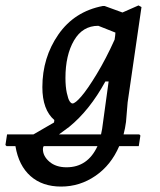

<svg xmlns="http://www.w3.org/2000/svg" viewBox="-55 -489 589 707"><path d="M-31 49 -35 45 -29 6H68L144 -38L145 -47Q101 -85 101 -168Q101 -277 160 -362Q219 -447 324 -467H330L396 -443L455 -469L466 -463L415 -112L409 -40Q406 -17 400 6H458L462 10L456 49H384Q354 119 296.5 158.5Q239 198 170 198Q101 198 57.5 159.5Q14 121 2 50V49ZM186 -202Q186 -170 191 -147Q196 -124 201.5 -116Q207 -108 212 -108Q222 -108 244.5 -134Q267 -160 301 -216Q335 -272 367 -343L369 -357L370 -369L307 -394Q249 -394 217.5 -340Q186 -286 186 -202ZM200 -22 162 6H317Q319 -2 321 -14L345 -189H333Q275 -83 200 -22ZM103 60Q103 86 127 106.5Q151 127 190 127Q268 127 304 49H106Q103 53 103 60Z"/></svg>

Font: Alegreya Sans Medium
Style: Italic
Weight: 500
Italic angle: -7°
Designer: Juan Pablo del Peral
Foundry: Huerta Tipografica
Version: Version 2.007